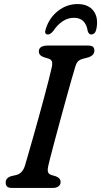

<svg xmlns="http://www.w3.org/2000/svg" viewBox="-20 -924 497 944"><path d="M217 -107Q212.5 -86 216.8 -76.2Q221 -66.5 235 -63L255 -57Q278 -48 278 -29Q278 -15.5 267.5 -7.8Q257 0 240.5 0H40Q21 0 14.5 -7Q8 -14 8 -26Q7.5 -49.5 35.5 -58L59.5 -63.5Q90 -70.5 102.5 -109Q107.5 -126 118 -162.2Q128.5 -198.5 142 -246Q155.5 -293.5 169.8 -345.2Q184 -397 197.2 -445.8Q210.5 -494.5 220.2 -533.5Q230 -572.5 234.5 -593Q238.5 -611.5 235.2 -621.8Q232 -632 216.5 -636.5L195 -643Q171 -651.5 171 -671Q171 -700 215 -700H413Q431.5 -700 437.8 -693.2Q444 -686.5 444 -675Q444 -652 414.5 -642L389.5 -635.5Q372.5 -631 364.2 -623Q356 -615 350.5 -597Q343.5 -574 331.2 -531.5Q319 -489 304.5 -436.2Q290 -383.5 275.2 -329.2Q260.5 -275 247.8 -227.5Q235 -180 226.8 -147.5Q218.5 -115 217 -107ZM343.5 -836.5Q285.5 -836.5 241 -770.5Q227 -754.5 216 -754.5Q195.5 -754.5 205 -782Q222.5 -837 265.5 -870.5Q308.5 -904 361.5 -904Q414.5 -904 439.8 -870.5Q465 -837 454 -782Q448.5 -754.5 428 -754.5Q417 -754.5 411.5 -770.5Q401.5 -836.5 343.5 -836.5Z"/></svg>

Font: Fraunces 9pt SuperSoft
Style: Italic
Weight: 400
Italic angle: -16°
Version: Version 1.000;[b76b70a41]